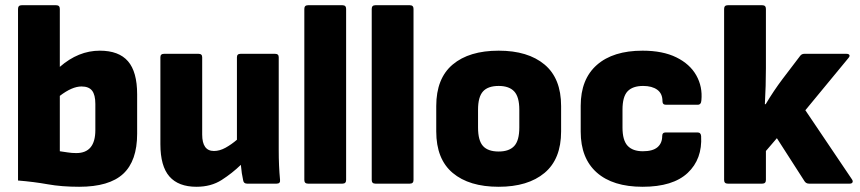

<svg xmlns="http://www.w3.org/2000/svg" viewBox="-20 -703 3291 735"><path d="M283 12Q216 12 163 2.5Q110 -7 49 -12V-669Q49 -683 63 -683H195Q209 -683 209 -669V-447Q280 -509 362 -509Q435 -509 470 -468.5Q505 -428 505 -342V-191Q505 -87 451.5 -37.5Q398 12 283 12ZM209 -124Q224 -122 239.5 -119.5Q255 -117 272 -117Q345 -117 345 -205V-305Q345 -340 332.5 -356Q320 -372 292 -372Q256 -372 209 -336Z M732 12Q663 12 628.5 -27.5Q594 -67 594 -151V-484Q594 -497 608 -497H740Q754 -497 754 -484V-188Q754 -125 799 -125Q821 -125 843.5 -137.5Q866 -150 887 -168V-484Q887 -497 901 -497H1033Q1047 -497 1047 -484V-129Q1047 -67 1052 -15Q1054 0 1039 0H926Q913 0 911 -12Q905 -38 902 -72Q869 -40 828.5 -14Q788 12 732 12Z M1159 0Q1145 0 1145 -14V-669Q1145 -683 1159 -683H1291Q1305 -683 1305 -669V-14Q1305 0 1291 0Z M1417 0Q1403 0 1403 -14V-669Q1403 -683 1417 -683H1549Q1563 -683 1563 -669V-14Q1563 0 1549 0Z M1889 12Q1776 12 1713 -41Q1650 -94 1650 -200V-297Q1650 -403 1713 -456Q1776 -509 1889 -509Q2001 -509 2064.5 -456Q2128 -403 2128 -297V-200Q2128 -94 2064.5 -41Q2001 12 1889 12ZM1889 -123Q1929 -123 1948.5 -144Q1968 -165 1968 -215V-283Q1968 -332 1948.5 -353Q1929 -374 1889 -374Q1848 -374 1829 -353Q1810 -332 1810 -283V-215Q1810 -165 1829 -144Q1848 -123 1889 -123Z M2440 12Q2326 12 2264.5 -42.5Q2203 -97 2203 -199V-298Q2203 -400 2265 -454.5Q2327 -509 2440 -509Q2517 -509 2569 -483.5Q2621 -458 2645.5 -414.5Q2670 -371 2665 -319Q2664 -302 2651 -302H2529Q2516 -302 2516 -316Q2516 -345 2496 -359.5Q2476 -374 2442 -374Q2402 -374 2382.5 -353.5Q2363 -333 2363 -283V-215Q2363 -166 2382.5 -145Q2402 -124 2441 -124Q2479 -124 2497 -139.5Q2515 -155 2515 -182Q2515 -196 2528 -196H2650Q2663 -196 2664 -182Q2669 -94 2612.5 -41Q2556 12 2440 12Z M2766 0Q2752 0 2752 -14V-669Q2752 -683 2766 -683H2898Q2912 -683 2912 -669V-442Q2912 -409 2911 -374Q2910 -339 2908 -304H2911Q2942 -356 2976 -401L3043 -489Q3049 -497 3059 -497H3220Q3229 -497 3231.5 -492.5Q3234 -488 3228 -481L3063 -281L3241 -17Q3246 -10 3243.5 -5Q3241 0 3233 0H3077Q3066 0 3060 -9L2954 -174L2912 -125V-14Q2912 0 2898 0Z"/></svg>

Font: Sofia Sans Black
Style: Regular
Weight: 900
Designer: Botio Nikoltchev, Ani Petrova
Foundry: lettersoup
Version: Version 4.100; ttfautohint (v1.8.3)